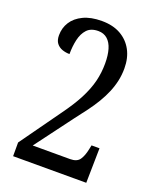

<svg xmlns="http://www.w3.org/2000/svg" viewBox="-136 -803 714 883"><g transform="rotate(20 221.0 -362.0)"><path d="M37 0V-67L175 -260Q219 -320 243.5 -367.5Q268 -415 278.5 -457.5Q289 -500 289 -545Q289 -585 280.5 -614Q272 -643 254 -659Q236 -675 209 -675Q173 -675 154 -654.5Q135 -634 127.5 -601Q120 -568 120 -530Q101 -530 84 -536Q67 -542 56 -556Q45 -570 45 -595Q45 -631 63.5 -660Q82 -689 118.5 -706.5Q155 -724 209 -724Q263 -724 301 -702.5Q339 -681 359.5 -643Q380 -605 380 -554Q380 -522 373.5 -492.5Q367 -463 355 -434.5Q343 -406 326 -377.5Q309 -349 287.5 -320Q266 -291 241 -259L105 -77H288Q321 -77 334.5 -96.5Q348 -116 355 -151L359 -170H398L395 0Z"/></g></svg>

Font: Noto Serif Khmer ExtraCondensed
Style: Regular
Weight: 400
Width: 2
Designer: Danh Hong and the Monotype Design Team
Foundry: Monotype Imaging Inc.
Version: Version 2.004